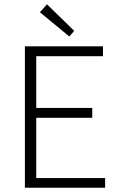

<svg xmlns="http://www.w3.org/2000/svg" viewBox="-20 -875 557 895"><path d="M96 0V-659H460V-613H149V-372H410V-326H149V-45H470V0ZM303 -705 166 -818 199 -855 326 -731Z"/></svg>

Font: Assistant Light
Style: Regular
Weight: 300
Designer: Hebrew By Ben Nathan, Latin by Paul Hunt
Version: Version 3.000